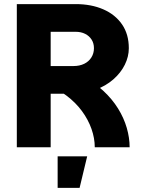

<svg xmlns="http://www.w3.org/2000/svg" viewBox="-20 -718 690 936"><path d="M181 -261V-396H338Q368 -396 390.5 -407Q413 -418 425.5 -438Q438 -458 438 -483Q438 -507 426.5 -525Q415 -543 395 -553Q375 -563 349 -563H181V-698H349Q425 -698 483.5 -672.5Q542 -647 575 -599Q608 -551 608 -483Q608 -442 588.5 -402.5Q569 -363 532.5 -331Q496 -299 444.5 -280Q393 -261 328 -261ZM62 0V-698H227V0ZM442 0Q442 -44 426 -89.5Q410 -135 379.5 -176.5Q349 -218 304 -252Q259 -286 200 -307L383 -344Q441 -315 484 -275Q527 -235 555.5 -189Q584 -143 598 -94.5Q612 -46 612 0ZM261 198V44H405L368 198Z"/></svg>

Font: Azeret Mono
Style: Bold
Weight: 700
Designer: Martin Vácha
Foundry: Displaay
Version: Version 1.002